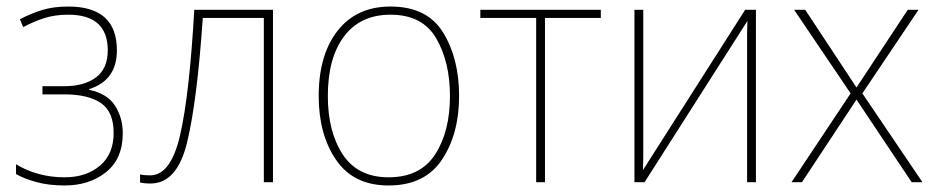

<svg xmlns="http://www.w3.org/2000/svg" viewBox="-20 -558 2873 588"><path d="M189 -538Q143 -538 108 -527Q73 -516 41 -499L51 -475Q83 -492 115.5 -502.5Q148 -513 189 -513Q310 -513 310 -404Q310 -348 274 -321Q238 -294 177 -294H110V-269H177Q250 -269 289 -242.5Q328 -216 328 -151Q328 -86 286 -50.5Q244 -15 178 -15Q95 -15 29 -55V-25Q53 -11 91 -0.5Q129 10 178 10Q254 10 305 -31Q356 -72 356 -150Q356 -197 332.5 -234Q309 -271 253 -283V-285Q338 -312 338 -404Q338 -538 189 -538Z M816 0V-528H575Q560 -267 531.5 -144Q503 -21 440 -21Q419 -21 409 -24V1Q413 2 421 3Q429 4 441 4Q523 4 553.5 -124Q584 -252 601 -503H788V0Z M1386 -264Q1386 -379 1337 -458.5Q1288 -538 1176 -538Q1072 -538 1014 -464Q956 -390 956 -264Q956 -146 1009.5 -68Q1063 10 1170 10Q1281 10 1333.5 -69Q1386 -148 1386 -264ZM984 -264Q984 -381 1034 -447Q1084 -513 1176 -513Q1274 -513 1316 -440.5Q1358 -368 1358 -264Q1358 -155 1312.5 -85Q1267 -15 1170 -15Q1076 -15 1030 -84.5Q984 -154 984 -264Z M1820 -503H1649V0H1622V-503H1451V-528H1820Z M1950 -528H1923V0H1954L2269 -494Q2268 -472 2268 -459.5Q2268 -447 2268 -426V0H2295V-528H2262L1949 -37Q1950 -60 1950 -74.5Q1950 -89 1950 -114Z M2585 -272 2412 -528H2446L2603 -290L2760 -528H2793L2621 -272L2805 0H2772L2603 -253L2436 0H2404Z"/></svg>

Font: Noto Sans Display Thin
Style: Regular
Weight: 250
Designer: Monotype Design Team
Foundry: Monotype Imaging Inc.
Version: Version 1.900